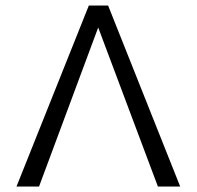

<svg xmlns="http://www.w3.org/2000/svg" viewBox="-20 -678 716 698"><path d="M635 0H554L337 -578L122 0H40L303 -658H373Z"/></svg>

Font: EauTestInfant
Style: Regular
Weight: 400
Designer: Christian Thalmann (Catharsis Fonts)
Version: Version 0.001;PS 000.001;hotconv 1.0.88;makeotf.lib2.5.64775